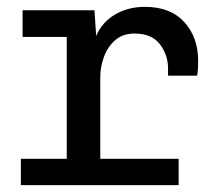

<svg xmlns="http://www.w3.org/2000/svg" viewBox="-20 -541 640 561"><path d="M41 0V-77H175V-433H46V-511H256L261 -436Q278 -476 316 -498.5Q354 -521 403 -521Q478 -521 518.5 -476.5Q559 -432 559 -363Q559 -352 558.5 -342.5Q558 -333 556 -320H471V-341Q471 -381 447 -412Q423 -443 373 -443Q339 -443 317 -424Q295 -405 284 -375.5Q273 -346 273 -315V-77H502V0Z"/></svg>

Font: Chivo Mono
Style: Regular
Weight: 400
Monospace: yes
Designer: Hector Gatti
Foundry: Omnibus-Type
Version: Version 1.008; ttfautohint (v1.8.4.7-5d5b)